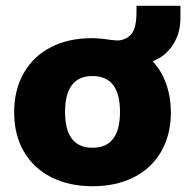

<svg xmlns="http://www.w3.org/2000/svg" viewBox="-20 -636 644 664"><path d="M508 -424Q539 -391 555 -345Q571 -299 571 -247Q571 -170 537.5 -112Q504 -54 443 -23Q382 8 300 8Q219 8 157.5 -23Q96 -54 62.5 -112Q29 -170 29 -247Q29 -326 62.5 -384Q96 -442 156.5 -473Q217 -504 297 -504Q325 -504 363 -498L384 -496Q413 -496 432.5 -516Q452 -536 452 -594V-616H604V-573Q604 -521 578 -481Q552 -441 508 -424ZM395 -249Q395 -373 300 -373Q205 -373 205 -249Q205 -125 300 -125Q395 -125 395 -249Z"/></svg>

Font: wassup Sans
Style: Black
Weight: 900
Version: Version 2.001